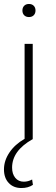

<svg xmlns="http://www.w3.org/2000/svg" viewBox="-25 -702 284 968"><path d="M145 -625Q136 -616 121 -616Q106 -616 97 -625Q88 -634 88 -649Q88 -664 97 -673Q106 -682 121 -682Q136 -682 145 -673Q154 -664 154 -649Q154 -634 145 -625ZM83 246Q43 246 19 220.5Q-5 195 -5 152Q-5 108 22.5 67Q50 26 99 -2V-481H140V0H139Q36 58 36 143Q36 175 52 194.5Q68 214 95 214Q117 214 137 203L141 230Q117 246 83 246Z"/></svg>

Font: Cantarell Light
Style: Regular
Weight: 300
Designer: Dave Crossland, Nikolaus Waxweiler, Florian Fecher, Jacques Le Bailly, Eben Sorkin, Alexei Vanyashin, Alexios Zavras, Em
Version: Version 0.303